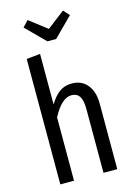

<svg xmlns="http://www.w3.org/2000/svg" viewBox="-139 -1021 760 1091"><g transform="rotate(-15 241.0 -475.0)"><path d="M266.1 -804.2H214.8L104 -915L137.2 -950.2L241.2 -870.1L345.2 -950.2L377 -915ZM286.1 -537.1Q343.8 -537.1 377 -496.1Q410.2 -455.1 410.2 -386.2V0H329.1V-375Q329.1 -427.2 313.7 -450.2Q298.3 -473.1 267.1 -473.1Q208.5 -473.1 155.8 -372.1V0H75.2V-737.8L155.8 -746.1V-448.2Q181.6 -492.2 212.2 -514.6Q242.7 -537.1 286.1 -537.1Z"/></g></svg>

Font: Fira Sans Compressed Book
Style: Regular
Weight: 350
Width: 1
Designer: Carrois Corporate & Edenspiekermann AG
Foundry: Carrois Corporate GbR & Edenspiekermann AG
Version: Version 4.203;PS 004.203;hotconv 1.0.88;makeotf.lib2.5.64775